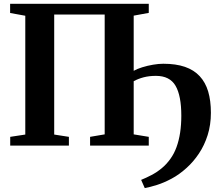

<svg xmlns="http://www.w3.org/2000/svg" viewBox="-20 -763 1150 1006"><path d="M33 -743H759.5V-695.5L680.5 -681V-59L759.5 -46V0H452V-46L528.5 -59V-687H264V-58L341 -46V0H33.5V-46L112.5 -58V-680.5L33 -695ZM738.5 222.5 719.5 179.5Q746.5 168.5 773.8 154.2Q801 140 826.5 119.2Q852 98.5 873 69Q892.5 42 905 7.5Q917.5 -27 923.8 -68.2Q930 -109.5 930 -156.5Q930 -261.5 899.8 -313.5Q869.5 -365.5 797 -365.5Q761.5 -365.5 732.8 -358Q704 -350.5 680.5 -337.5L672.5 -367.5L680.5 -392Q698 -402 725.2 -410.5Q752.5 -419 782 -424Q811.5 -429 835.5 -429Q901.5 -429 948.8 -412.8Q996 -396.5 1026.2 -364Q1056.5 -331.5 1070.8 -283.5Q1085 -235.5 1085 -172Q1085 -108.5 1068 -55Q1051 -1.5 1022.5 41.2Q994 84 958 116.5Q919.5 151.5 879.2 173Q839 194.5 802.5 206Q766 217.5 738.5 222.5Z"/></svg>

Font: Merriweather 60pt
Style: Bold
Weight: 700
Version: Version 2.100